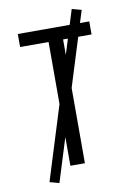

<svg xmlns="http://www.w3.org/2000/svg" viewBox="-97 -876 694 1016"><g transform="rotate(-10 250.0 -368.0)"><path d="M211 0V-665H58V-735H442V-665H289V0ZM138 80 87 66 362 -816 413 -802Z"/></g></svg>

Font: Huly
Style: Regular
Weight: 400
Designer: Belleve Invis
Foundry: Belleve Invis
Version: Version 33.2.5; ttfautohint (v1.8.4)